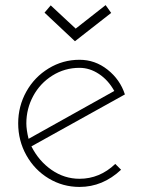

<svg xmlns="http://www.w3.org/2000/svg" viewBox="-20 -738 557 758"><path d="M397 -717.8 278.8 -625 180.2 -716.8 155.8 -688 275.9 -575.2 418.9 -687ZM293.9 0Q385.7 0 458 -67.9L435.1 -90.8Q373.5 -32.2 293.9 -32.2Q234.4 -32.2 183.8 -67.1Q133.3 -102.1 104 -160.2L473.1 -365.2Q454.1 -423.8 404.8 -462.9Q355.5 -502 293.9 -502Q228 -502 172.1 -468Q116.2 -434.1 84 -376.5Q51.8 -318.8 51.8 -251Q51.8 -182.6 84.2 -124.8Q116.7 -66.9 172.4 -33.4Q228 0 293.9 0ZM293.9 -470.2Q334 -470.2 370.6 -446Q407.2 -421.9 431.2 -378.9L92.8 -189.9Q84 -225.6 84 -251Q84 -308.6 111.1 -358.9Q138.2 -409.2 186.8 -439.7Q235.4 -470.2 293.9 -470.2Z"/></svg>

Font: Comic Neue Angular Light
Style: Regular
Weight: 300
Designer: Craig Rozynski
Foundry: Craig Rozynski
Version: Version 2.003